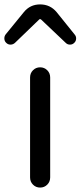

<svg xmlns="http://www.w3.org/2000/svg" viewBox="-43 -847 364 867"><path d="M92.8 -45.9V-497.1Q92.8 -516.6 106 -529.8Q119.1 -543 138.2 -543Q157.2 -543 170.4 -529.8Q183.6 -516.6 183.6 -497.1V-45.9Q183.6 -26.4 170.4 -13.2Q157.2 0 138.2 0Q119.1 0 106 -13.2Q92.8 -26.4 92.8 -45.9ZM-14.6 -653.3Q-23.4 -661.1 -23.4 -673.8Q-23.4 -683.6 -17.6 -691.4L64.5 -792Q92.8 -827.1 138.2 -827.1Q183.6 -827.1 212.9 -792L293.9 -691.4Q300.8 -683.6 300.8 -673.8Q300.8 -661.1 292 -653.3Q284.2 -645.5 272.9 -645.5Q261.7 -645.5 253.9 -653.3L141.6 -759.8Q139.6 -760.7 137.7 -760.7Q135.7 -760.7 134.8 -759.8L24.4 -653.3Q15.6 -645.5 4.4 -645.5Q-6.8 -645.5 -14.6 -653.3Z"/></svg>

Font: Gen Jyuu Gothic P Regular
Style: Regular
Weight: 400
Designer: [Source Han Sans]
Ryoko NISHIZUKA  (kana & ideographs); Paul D. Hunt (Latin, Greek & Cyrillic); Wenlong ZHANG  (bopomofo
Version: Version 1.002.20150607